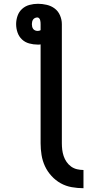

<svg xmlns="http://www.w3.org/2000/svg" viewBox="-20 -755 540 1012"><path d="M420 237Q389 237 358 231.5Q327 226 300 211Q273 196 251.5 172.5Q230 149 217 121Q204 93 199 62Q194 31 194 0V-521Q190 -520 186 -520Q182 -520 178 -520Q156 -520 134 -526Q112 -532 96 -547Q80 -562 72.5 -583.5Q65 -605 65 -628Q65 -650 72.5 -671.5Q80 -693 96.5 -708Q113 -723 135 -729Q157 -735 180 -735Q203 -735 226.5 -729.5Q250 -724 268.5 -710Q287 -696 296.5 -673.5Q306 -651 306 -628V0Q306 17 308 34Q310 51 315.5 67.5Q321 84 331 98.5Q341 113 355 123Q369 133 386 137Q403 141 420 141ZM178 -592Q183 -592 187 -593Q191 -594 194 -596V-628Q194 -633 193.5 -638.5Q193 -644 191.5 -649.5Q190 -655 186 -659Q182 -663 177 -663Q170 -663 164 -660Q158 -657 154.5 -652Q151 -647 149.5 -640.5Q148 -634 148 -628Q148 -621 149.5 -614.5Q151 -608 155 -602.5Q159 -597 165.5 -594.5Q172 -592 178 -592Z"/></svg>

Font: Iosevka Term Curly
Style: Bold
Weight: 700
Designer: Belleve Invis
Foundry: Belleve Invis
Version: Version 32.3.0